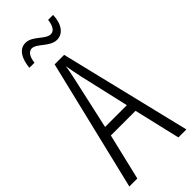

<svg xmlns="http://www.w3.org/2000/svg" viewBox="-285 -1035 985 985"><g transform="rotate(-45 207.0 -542.5)"><path d="M68 -886H105C109 -927 126 -948 147 -948C183 -948 219 -887 270 -887C311 -887 343 -922 346 -992H310C305 -954 292 -930 268 -930C228 -930 196 -991 144 -991C99 -991 74 -949 68 -886ZM356 -93H414L241 -807H172L0 -93H58L118 -345H297ZM224 -667 286 -397H128L188 -667C196 -702 202 -730 206 -760C211 -730 217 -702 224 -667Z"/></g></svg>

Font: Noto Sans Kannada UI ExtraCondensed Light
Style: Regular
Weight: 300
Width: 2
Designer: Jelle Bosma - Monotype Design Team
Foundry: Monotype Imaging Inc.
Version: Version 2.005